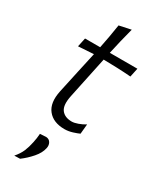

<svg xmlns="http://www.w3.org/2000/svg" viewBox="-238 -741 898 1094"><g transform="rotate(30 211.0 -194.0)"><path d="M234 10.5Q160 10.5 123.8 -34.8Q87.5 -80 105.5 -164.5Q122.5 -245.5 138.2 -315.2Q154 -385 166.5 -443.5L65.5 -437L78 -495.5H177.5Q186 -538 193 -576.2Q200 -614.5 206 -655.5L283.5 -672Q270.5 -622.5 261 -583Q251.5 -543.5 241 -495.5H422.5L410 -437Q365.5 -440.5 320 -442.2Q274.5 -444 230 -444.5L172.5 -171.5Q158.5 -105.5 180.2 -76.5Q202 -47.5 248.5 -47.5Q264.5 -47.5 288.5 -56Q312.5 -64.5 333 -77.5L327 -13Q313.5 -6.5 286.8 2Q260 10.5 234 10.5ZM62.5 284Q88 254.5 99.8 226.2Q111.5 198 118.5 163.5Q122 148.5 124 133.2Q126 118 127 103.5L166.5 101Q186.5 102 196 117.8Q205.5 133.5 201 154.5Q194 189 164.5 223Q135 257 100 283Z"/></g></svg>

Font: Commissioner Flair Light
Style: Italic
Weight: 300
Italic angle: -12°
Designer: Kostas Bartsokas
Foundry: Kostas Bartsokas
Version: Version 1.000; ttfautohint (v1.8.3)